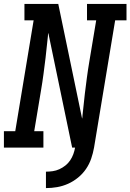

<svg xmlns="http://www.w3.org/2000/svg" viewBox="-29 -755 667 982"><path d="M206 207V123Q223 123 240.5 120.5Q258 118 274.5 110.5Q291 103 305.5 91.5Q320 80 330 65Q340 50 346 33.5Q352 17 355 0H340L218 -587Q217 -583 216.5 -578.5Q216 -574 216 -570L204 -459Q199 -418 193.5 -376.5Q188 -335 181 -294L146 -84H193V0H-9V-84H49L143 -651H96V-735H269L391 -148Q392 -152 392.5 -156.5Q393 -161 393 -165L405 -276Q410 -317 415.5 -358.5Q421 -400 428 -441L463 -651H416V-735H618V-651H560L452 0Q447 28 437.5 56Q428 84 411 109Q394 134 370 153.5Q346 173 319 185Q292 197 263.5 202Q235 207 206 207Z"/></svg>

Font: Iosevka Slab MdExObl
Style: Regular
Weight: 500
Width: 7
Italic angle: -9°
Monospace: yes
Designer: Belleve Invis
Foundry: Belleve Invis
Version: Version 11.1.1; ttfautohint (v1.8.3)